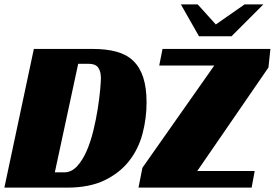

<svg xmlns="http://www.w3.org/2000/svg" viewBox="-20 -859 1258 879"><path d="M0 0 135 -635H404Q466 -635 512.5 -622.5Q559 -610 589.5 -581Q620 -552 635.5 -505Q651 -458 651 -390Q651 -317 632.5 -247Q614 -177 571 -122Q528 -67 458.5 -33.5Q389 0 287 0ZM632 -91 961 -559H709L724 -635H1218L1209 -550L883 -76H1146L1132 0H614ZM274 -70Q307 -70 332.5 -97.5Q358 -125 376.5 -167.5Q395 -210 407.5 -261.5Q420 -313 427.5 -361Q435 -409 438.5 -447Q442 -485 442 -501Q442 -532 429.5 -549.5Q417 -567 386 -567H338L231 -70ZM1186 -839 1040 -693H891L808 -839H885L968 -747L1100 -839Z"/></svg>

Font: Racing Sans One
Style: Regular
Weight: 400
Designer: Pablo Impallari, Rodrigo Fuenzalida
Foundry: Pablo Impallari, Rodrigo Fuenzalida
Version: Version 1.001; ttfautohint (v0.8) -G 200 -r 50